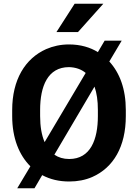

<svg xmlns="http://www.w3.org/2000/svg" viewBox="-20 -958 728 1024"><path d="M563 -630 629 -741H538L502 -680C462 -705 410 -721 348 -721C303 -721 263 -712 226 -696C114 -646 45 -533 45 -371V-339C45 -221 82 -131 142 -71L72 46H164L205 -24C248 -1 296 10 349 10C394 10 435 2 472 -14C585 -64 651 -176 651 -339V-371C651 -484 618 -570 563 -630ZM348 -600C383 -599 413 -589 437 -569L218 -200C202 -237 194 -283 194 -339V-372C194 -497 234 -600 348 -600ZM349 -110C318 -110 292 -118 270 -133L484 -496C496 -462 502 -421 502 -372V-339C502 -214 463 -110 349 -110ZM378 -938 281 -787H396L531 -938Z"/></svg>

Font: Asimov
Style: Regular
Weight: 500
Designer: Google
Version: Version 2.000980; 2014